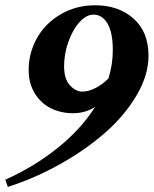

<svg xmlns="http://www.w3.org/2000/svg" viewBox="-24 -671 587 733"><path d="M5.9 42.5 -3.9 15.1Q104.5 -33.2 194.6 -105Q284.7 -176.8 339.4 -263.2Q302.7 -238.8 254.9 -238.8Q208.5 -238.8 170.4 -257.6Q132.3 -276.4 108.9 -314.5Q85.4 -352.5 85.4 -403.3Q85.4 -468.8 116.9 -525.1Q148.4 -581.5 207.3 -616.2Q266.1 -650.9 339.8 -650.9Q428.2 -650.9 485.6 -600.3Q543 -549.8 543 -457.5Q543 -385.7 498.8 -309.3Q454.6 -232.9 380.6 -167.2Q306.6 -101.6 209 -46.4Q111.3 8.8 5.9 42.5ZM220.7 -418Q220.7 -369.6 242.7 -345.5Q264.6 -321.3 291 -321.3Q313.5 -321.3 340.1 -334.7Q366.7 -348.1 390.1 -371.6Q406.7 -425.3 406.7 -479.5Q406.7 -546.9 386.5 -581.1Q366.2 -615.2 333 -615.2Q305.7 -615.2 279.5 -586.4Q253.4 -557.6 237.1 -511.5Q220.7 -465.3 220.7 -418Z"/></svg>

Font: Elstob Grade
Style: Italic
Weight: 400
Italic angle: -20°
Designer: Peter S. Baker
Version: Version 1.015